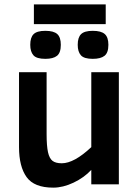

<svg xmlns="http://www.w3.org/2000/svg" viewBox="-20 -842 634 877"><path d="M397 0V-65.9Q363.8 -30.3 315.7 -7.6Q267.6 15.1 223.1 15.1Q136.2 15.1 101.6 -33Q66.9 -81.1 66.9 -169.9V-512.2H192.9V-230Q192.9 -175.8 199.2 -147Q205.6 -118.2 220 -107.2Q234.4 -96.2 262.2 -96.2Q318.4 -96.2 397 -169.9V-512.2H522.9V0ZM475.1 -637.2Q475.1 -601.1 457.5 -587.2Q439.9 -573.2 403.8 -573.2Q363.8 -573.2 349.4 -589.6Q335 -606 335 -637.2Q335 -670.9 350.3 -686Q365.7 -701.2 403.8 -701.2Q441.9 -701.2 458.5 -686.5Q475.1 -671.9 475.1 -637.2ZM257.8 -637.2Q257.8 -601.1 240.5 -587.2Q223.1 -573.2 187 -573.2Q147 -573.2 132.6 -589.6Q118.2 -606 118.2 -637.2Q118.2 -670.9 133.5 -686Q148.9 -701.2 187 -701.2Q225.1 -701.2 241.5 -686.5Q257.8 -671.9 257.8 -637.2ZM134.8 -731.9V-821.8H462.9V-731.9Z"/></svg>

Font: Clear Sans
Style: Bold
Weight: 700
Foundry: Intel Corporation
Version: Version 1.00